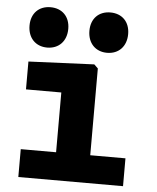

<svg xmlns="http://www.w3.org/2000/svg" viewBox="-55 -849 731 896"><g transform="rotate(5 310.0 -401.0)"><path d="M64.5 0H555V-130.5H390V-537L372 -554.5L64.5 -541V-410.5H230V-130.5H64.5ZM145.5 -613.5C200 -613.5 236.5 -651 236.5 -709C236.5 -766.5 200 -802.5 145.5 -802.5C91.5 -802.5 55 -766.5 55 -709C55 -651 91.5 -613.5 145.5 -613.5ZM426 -613.5C480.5 -613.5 517 -651 517 -709C517 -766.5 480.5 -802.5 426 -802.5C372 -802.5 335.5 -766.5 335.5 -709C335.5 -651 372 -613.5 426 -613.5Z"/></g></svg>

Font: Monaspace Neon ExtraBold
Style: Regular
Weight: 800
Designer: Riley Cran & the Lettermatic Team
Foundry: Lettermatic
Version: Version 1.200 (Monaspace Neon)